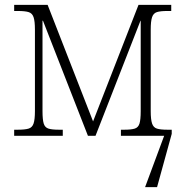

<svg xmlns="http://www.w3.org/2000/svg" viewBox="-20 -556 759 786"><path d="M38 0V-25H53Q82 -25 97 -29.5Q112 -34 117.5 -50.5Q123 -67 123 -101V-435Q123 -469 117.5 -485.5Q112 -502 97 -506.5Q82 -511 54 -511H38V-536H175L361 -59L547 -536H681V-511H664Q637 -511 622.5 -506.5Q608 -502 602.5 -485.5Q597 -469 597 -435V-101Q597 -67 602.5 -50.5Q608 -34 622.5 -29.5Q637 -25 665 -25H683V-8L623 210H574L652 0H475V-25H489Q517 -25 531.5 -29.5Q546 -34 551 -50Q556 -66 556 -101V-471H555L371 0H340L156 -471H154V-101Q154 -66 159 -50Q164 -34 178.5 -29.5Q193 -25 221 -25H237V0Z"/></svg>

Font: Noto Serif SemiCondensed ExtraLight
Style: Regular
Weight: 200
Width: 4
Designer: Monotype Design Team
Foundry: Monotype Imaging Inc.
Version: Version 2.014